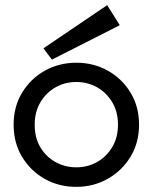

<svg xmlns="http://www.w3.org/2000/svg" viewBox="-20 -721 594 747"><path d="M277 6Q209 6 154 -25Q99 -56 66 -110.5Q33 -165 33 -236Q33 -306 66 -360.5Q99 -415 154.5 -446Q210 -477 277 -477Q344 -477 399.5 -446Q455 -415 488 -360.5Q521 -306 521 -236Q521 -166 488 -111.5Q455 -57 399.5 -25.5Q344 6 277 6ZM277 -70Q321 -70 357.5 -90.5Q394 -111 416.5 -148.5Q439 -186 439 -236Q439 -286 416.5 -323.5Q394 -361 357.5 -381.5Q321 -402 277 -402Q233 -402 196.5 -381.5Q160 -361 137.5 -323.5Q115 -286 115 -236Q115 -185 137 -148Q159 -111 196 -90.5Q233 -70 277 -70ZM182 -489 149 -533 397 -701 446 -623Z"/></svg>

Font: Lil Grotesk Medium
Style: Regular
Weight: 500
Designer: Bastien Sozeau
Foundry: NBR — Bastien Sozeau
Version: Version 3.003; ttfautohint (v1.8.4.7-5d5b);gftools[0.9.33]